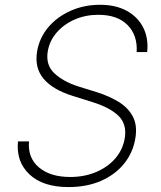

<svg xmlns="http://www.w3.org/2000/svg" viewBox="-20 -758 661 790"><path d="M542.3 -543.7Q546.5 -612.9 504.8 -655Q463.1 -697.1 384.6 -697.1Q331.7 -697.1 287.1 -677.6Q242.5 -658 213.2 -624.1Q183.9 -590.2 176.5 -546.9Q167.3 -490.8 203.7 -456.5Q240.1 -422.2 302.2 -402.3L377.8 -378.9Q429.7 -362.6 468.8 -338.4Q507.8 -314.3 526.8 -278.1Q545.8 -241.8 536.9 -188.9Q527.3 -130.3 490.9 -85Q454.5 -39.8 396.1 -14Q337.7 11.7 261.7 11.7Q156.6 11.7 101.2 -40.5Q45.8 -92.7 54 -176.1H99.4Q93.4 -108.7 140.3 -69.2Q187.1 -29.8 268.8 -29.8Q327.4 -29.8 375.4 -50.1Q423.3 -70.3 454.4 -106.2Q485.4 -142 493.3 -189.3Q502.8 -246.4 468 -280.9Q433.2 -315.3 359 -338.4L277.3 -364Q196.4 -389.6 159.1 -434.3Q121.8 -479 132.5 -545.5Q142 -602.6 178.8 -646Q215.6 -689.3 271 -713.8Q326.3 -738.3 391.7 -738.3Q456.7 -738.3 502.1 -713.1Q547.6 -687.9 569.6 -644Q591.6 -600.1 585.6 -543.7Z"/></svg>

Font: Inter UI Extra Light
Style: Italic
Weight: 200
Italic angle: -9.39999°
Designer: Rasmus Andersson
Foundry: rsms
Version: 3.2;8d6f07862